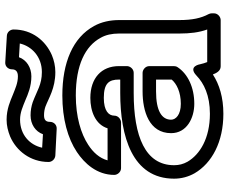

<svg xmlns="http://www.w3.org/2000/svg" viewBox="-88 -726 850 713"><g transform="rotate(-90 336.5 -370.0)"><path d="M568 -128C568 -89 572 -55 583 -25H462C459 -33 456 -41 454 -51C454 -51 447 -98 412 -65C383 -37 338 -15 270 -15C179 -15 119 -52 92 -98C83 -114 79 -130 79 -148C79 -255 186 -298 347 -298H422C437 -298 447 -312 447 -323V-353C447 -418 402 -459 329 -459C279 -459 230 -440 216 -395H97C105 -425 127 -449 155 -467C196 -494 259 -513 338 -513C451 -513 521 -478 552 -421C563 -402 568 -379 568 -352ZM446 25H618C629 25 643 15 643 0V-8C643 -12 642 -16 640 -20C625 -48 618 -81 618 -128V-352C618 -386 611 -418 596 -445C553 -524 460 -563 338 -563C251 -563 179 -543 128 -509C86 -481 43 -435 43 -370C43 -359 53 -345 68 -345H238C249 -345 263 -355 263 -370C263 -391 281 -409 329 -409C383 -409 397 -390 397 -353V-348H347C187 -348 29 -304 29 -148C29 -121 36 -95 49 -72C87 -7 166 35 270 35C331 35 379 20 416 -4C421 9 429 25 446 25ZM198 -159C198 -101 254 -73 307 -73C368 -73 418 -97 443 -135C446 -139 447 -145 447 -149V-240C447 -255 433 -265 422 -265H353C280 -265 198 -241 198 -159ZM248 -159C248 -194 281 -215 353 -215H397V-157C382 -139 351 -123 307 -123C266 -123 248 -142 248 -159ZM409 -678C442 -678 470 -696 480 -724L531 -721C521 -677 482 -639 425 -639C378 -639 356 -657 313 -673C298 -678 282 -681 264 -681C231 -681 204 -663 194 -635L144 -638C154 -684 192 -720 248 -720C275 -720 296 -710 321 -700C342 -691 371 -678 409 -678ZM409 -728C384 -728 363 -738 340 -747C318 -756 288 -770 248 -770C226 -770 206 -765 186 -757C132 -734 91 -681 91 -614C91 -602 101 -590 115 -589L214 -584C230 -583 240 -596 240 -609C240 -623 246 -631 264 -631C277 -631 287 -629 296 -626C328 -614 364 -589 425 -589C447 -589 469 -594 488 -602C541 -625 583 -675 583 -744C583 -756 574 -768 560 -769L461 -775C445 -776 435 -763 435 -750C435 -737 428 -728 409 -728Z"/></g></svg>

Font: Asimov
Style: XWidOu
Weight: 500
Designer: Google
Version: Version 2.000980; 2014